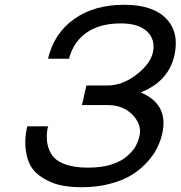

<svg xmlns="http://www.w3.org/2000/svg" viewBox="-20 -761 756 804"><path d="M348 -59Q406 -59 446 -72Q487 -85 511 -106Q536 -128 547 -147Q557 -164 564 -191Q575 -238 536 -279Q497 -321 431 -321H323L342 -403H430Q492 -403 551 -448Q609 -493 620 -540Q632 -595 596 -629Q561 -663 485 -663Q398 -663 342 -624Q287 -585 269 -515H181Q206 -621 290 -681Q374 -741 500 -741Q620 -741 676 -683Q732 -625 710 -527Q684 -419 569 -374Q688 -324 659 -200Q654 -175 638 -142Q625 -114 597 -83Q569 -52 534 -30Q496 -6 443 8Q388 23 323 23Q282 23 246 17Q209 11 175 -7Q138 -26 118 -52Q96 -80 89 -126Q81 -175 94 -232H182L180 -227Q174 -200 177 -169Q180 -141 195 -116Q211 -89 250 -74Q289 -59 348 -59Z"/></svg>

Font: Miedinger
Style: Italic
Weight: 400
Italic angle: -13°
Version: Version 001.000